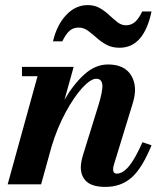

<svg xmlns="http://www.w3.org/2000/svg" viewBox="-20 -722 632 752"><path d="M288 -614Q267 -614 252.5 -601.5Q238 -589 224 -560H187.5Q202.5 -624 239 -663Q275.5 -702 323.5 -702Q351 -702 371.5 -690Q392 -678 408.5 -662.2Q425 -646.5 440.5 -634.8Q456 -623 473 -623Q494 -623 509 -636.2Q524 -649.5 537 -677H573.5Q543.5 -535 448.5 -535Q418 -535 396.5 -547Q375 -559 357.8 -574.5Q340.5 -590 324 -602Q307.5 -614 288 -614ZM127 -423.5H66V-460H268.5L232.5 -331Q266.5 -390.5 309.8 -430Q353 -469.5 403 -469.5Q468 -469.5 494 -426.2Q520 -383 500.5 -319.5L426.5 -78Q423 -67.5 423 -59Q423 -42 437.5 -42Q460.5 -42 484.5 -70.2Q508.5 -98.5 538 -165L573.5 -153Q536.5 -62.5 495 -26.2Q453.5 10 393 10Q342.5 10 319.5 -10.5Q296.5 -31 296.5 -67Q296.5 -77.5 299.2 -91.2Q302 -105 305 -114.5L365 -308Q383 -366 380.8 -389.8Q378.5 -413.5 357 -413.5Q335 -413.5 302.2 -377.8Q269.5 -342 236.8 -281.5Q204 -221 182 -148L141 0H10Z"/></svg>

Font: Bodoni* 06pt
Style: Bold Italic
Weight: 700
Italic angle: -13°
Version: Version 2.3